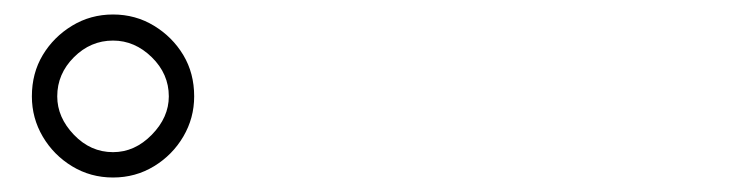

<svg xmlns="http://www.w3.org/2000/svg" viewBox="-20 -840 1040 265"><path d="M24 -707Q24 -739 39 -764Q54 -789 79.5 -804.5Q105 -820 136 -820Q167 -820 192.5 -804.5Q218 -789 233 -764Q248 -739 248 -707Q248 -677 233 -651.5Q218 -626 192.5 -610.5Q167 -595 136 -595Q105 -595 79.5 -610.5Q54 -626 39 -651.5Q24 -677 24 -707ZM59 -707Q59 -678 82 -654Q105 -630 136 -630Q166 -630 189.5 -654Q213 -678 213 -707Q213 -738 189.5 -761Q166 -784 136 -784Q105 -784 82 -761Q59 -738 59 -707Z"/></svg>

Font: Noto Sans SC Thin Light
Style: Regular
Weight: 300
Version: Version 2.004-H2;hotconv 1.0.118;makeotfexe 2.5.65603